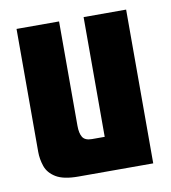

<svg xmlns="http://www.w3.org/2000/svg" viewBox="-61 -524 516 578"><g transform="rotate(-10 197.0 -235.0)"><path d="M133 0Q88 0 65 -14Q42 -28 34.5 -50Q27 -72 27 -94V-470H157V-151Q157 -128 164.5 -116Q172 -104 193 -104H232V-470H362V0Z"/></g></svg>

Font: Smooch Sans Thin ExtraBold
Style: Regular
Weight: 800
Version: Version 1.010